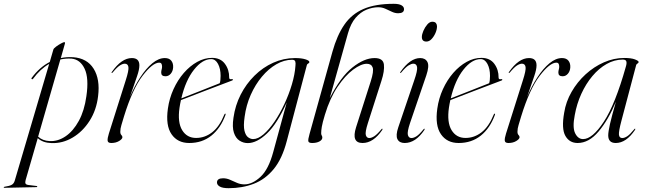

<svg xmlns="http://www.w3.org/2000/svg" viewBox="-126 -742 3382 1007"><path d="M48 -329.5Q44.5 -324.5 41 -327Q37 -330 40.5 -334Q81.5 -389.5 135 -417L154 -482.5Q156 -488.5 168.5 -497.8Q181 -507 194 -514Q207 -521 211 -521Q217 -521 214 -511.5L193 -437.5Q224 -444 257.5 -442Q331 -436.5 365.2 -381.5Q399.5 -326.5 388.5 -238Q380 -165 344 -108.5Q308 -52 255.5 -20.8Q203 10.5 144.5 8.5Q98 7 72 -17.5L8.5 202Q5 214.5 8 220.8Q11 227 25 228.5L65.5 233.5Q69.5 234 69.5 236.5Q69.5 239.5 65 239.5L-102 243Q-106.5 243 -106.5 241Q-106.5 238 -102 237.5Q-75.5 233.5 -64.5 227.2Q-53.5 221 -49 206.5L132 -407Q84.5 -379.5 48 -329.5ZM134.5 -2Q178.5 0 218.5 -27.5Q258.5 -55 287.5 -108.2Q316.5 -161.5 327 -237Q341 -332 318 -381Q295 -430 249.5 -434.5Q220 -436.5 190.5 -430L74 -25.5Q96.5 -4 134.5 -2Z M459.5 -359.5Q458 -360.5 460.5 -364.5Q511.5 -437.5 565.5 -437.5Q605 -437.5 605 -399.5Q605 -377 592.8 -342.2Q580.5 -307.5 555.5 -233.5Q579.5 -290.5 609.8 -336.8Q640 -383 673 -410.2Q706 -437.5 738.5 -437.5Q761.5 -437.5 772.5 -423.5Q783.5 -409.5 782 -387.5Q780.5 -368 769.2 -355Q758 -342 742 -342Q719.5 -342 719.5 -361Q719.5 -370 721.8 -377.5Q724 -385 724 -392.5Q724 -413.5 709.5 -413.5Q674.5 -413.5 621.5 -344.2Q568.5 -275 524.5 -132Q516.5 -105 510.8 -86.2Q505 -67.5 505 -51Q505 -39.5 510.5 -34Q516 -28.5 516 -22.5Q516 -13 498.8 -2.5Q481.5 8 457.5 8Q440 8 438.5 -4Q437 -16 445 -41.5L533 -319.5Q550.5 -373.5 547.5 -390.8Q544.5 -408 528.5 -408Q517.5 -408 502.8 -398.8Q488 -389.5 465 -362Q461.5 -358 459.5 -359.5Z M1056.5 -139Q1031 -69.5 982.8 -30.8Q934.5 8 866.5 8Q805.5 8 773.8 -37.8Q742 -83.5 754.5 -172Q762 -226 784 -274.2Q806 -322.5 838.2 -359.5Q870.5 -396.5 908.5 -417.5Q946.5 -438.5 986 -438.5Q1030.5 -438.5 1053.5 -407.5Q1076.5 -376.5 1076 -335Q1076 -324 1089.5 -327Q1094.5 -328 1095.5 -325Q1096.5 -322 1092 -320Q1088 -318.5 1066.5 -310.2Q1045 -302 1013.2 -290Q981.5 -278 946.2 -264.5Q911 -251 878.2 -238.2Q845.5 -225.5 823 -217Q818.5 -197.5 815.5 -177Q804.5 -100 829.5 -59.2Q854.5 -18.5 902.5 -18.5Q948.5 -18.5 986.8 -48.2Q1025 -78 1050.5 -141Q1052.5 -146 1055.5 -146Q1059 -145.5 1056.5 -139ZM982 -432Q935.5 -432 891.5 -376.5Q847.5 -321 825 -226Q846.5 -234.5 875.8 -246Q905 -257.5 934.8 -269.2Q964.5 -281 989.2 -290.8Q1014 -300.5 1026.5 -305.5Q1031 -318.5 1031 -344Q1031 -381.5 1017.5 -406.8Q1004 -432 982 -432Z M1378 -2Q1354 90.5 1309.8 144.5Q1265.5 198.5 1205.2 221.8Q1145 245 1073 245Q1041.5 245 1026.8 236.5Q1012 228 1012 215Q1012 193 1044 193Q1063 193 1080.8 201Q1098.5 209 1117 217Q1135.5 225 1155.5 225Q1197.5 225 1240 185.8Q1282.5 146.5 1307 55.5L1378 -205Q1327.5 -92.5 1274.2 -42Q1221 8.5 1173.5 8.5Q1150.5 8.5 1130.5 -4.2Q1110.5 -17 1100.8 -46Q1091 -75 1098.5 -124.5Q1107.5 -189 1136.2 -245.5Q1165 -302 1208.8 -345.2Q1252.5 -388.5 1307 -413Q1361.5 -437.5 1421.5 -437.5Q1454.5 -437.5 1475.5 -431Q1496.5 -424.5 1496.5 -417Q1496.5 -411.5 1490.8 -409Q1485 -406.5 1483.5 -401ZM1157 -129.5Q1150 -81.5 1156.2 -56.2Q1162.5 -31 1175.5 -21.8Q1188.5 -12.5 1201.5 -12.5Q1227 -12.5 1256.2 -37.5Q1285.5 -62.5 1313.8 -104.2Q1342 -146 1365.8 -196.8Q1389.5 -247.5 1405 -299.8Q1420.5 -352 1423.5 -396.5Q1425.5 -411.5 1422.5 -420Q1419.5 -428.5 1406 -428.5Q1364.5 -428.5 1323.5 -405Q1282.5 -381.5 1247.8 -340Q1213 -298.5 1189 -244.5Q1165 -190.5 1157 -129.5Z M1578 -140Q1565 -97 1561.8 -77Q1558.5 -57 1558.5 -43Q1558.5 -36 1561.5 -31.2Q1564.5 -26.5 1564.5 -20.5Q1564.5 -8.5 1549.5 -0.2Q1534.5 8 1511 8Q1493.5 8 1491.2 -1Q1489 -10 1497.5 -39.5L1617.5 -470.5Q1641.5 -556.5 1679.8 -612.2Q1718 -668 1780.5 -695Q1843 -722 1939 -722Q1966.5 -722 1979.8 -714.2Q1993 -706.5 1993 -694Q1993 -672.5 1962 -672.5Q1946 -672.5 1929.5 -680.2Q1913 -688 1895.5 -696Q1878 -704 1858 -704Q1827.5 -704 1796.2 -691.2Q1765 -678.5 1739.2 -648.8Q1713.5 -619 1699 -567.5L1603.5 -227Q1660.5 -339 1722.5 -388.2Q1784.5 -437.5 1838.5 -437.5Q1883.5 -437.5 1887.5 -403.8Q1891.5 -370 1874.5 -318L1803.5 -96.5Q1788 -48 1792.8 -33Q1797.5 -18 1811 -18Q1822 -18 1837 -27.5Q1852 -37 1874 -63.5Q1877 -68 1879.5 -67Q1881.5 -65.5 1878.5 -60Q1832 8 1775.5 8Q1715.5 8 1741.5 -74.5L1818.5 -315.5Q1835.5 -369 1828.5 -388.2Q1821.5 -407.5 1797.5 -407.5Q1768 -407.5 1726.2 -376.8Q1684.5 -346 1644.2 -286.2Q1604 -226.5 1578 -140Z M2110.5 -524Q2086.5 -524 2086.5 -548Q2086.5 -561.5 2094.5 -580.2Q2102.5 -599 2115 -613.5Q2127.5 -628 2141 -628Q2155 -628 2160.5 -620.8Q2166 -613.5 2166 -604Q2166 -587.5 2158 -569Q2150 -550.5 2137.5 -537.2Q2125 -524 2110.5 -524ZM2024.5 -96.5Q2009 -50.5 2013.2 -34.2Q2017.5 -18 2032 -18Q2043.5 -18 2058.2 -27.2Q2073 -36.5 2095 -63.5Q2098.5 -68 2100.5 -67Q2102.5 -65.5 2099.5 -60Q2053.5 8 1996.5 8Q1968.5 8 1958.5 -12Q1948.5 -32 1963 -74.5L2046 -319Q2064.5 -372 2061.5 -390Q2058.5 -408 2042 -408Q2031.5 -408 2016.5 -398.8Q2001.5 -389.5 1978.5 -362Q1975.5 -358 1973 -359.5Q1971.5 -360.5 1974 -364.5Q2025 -437.5 2078 -437.5Q2105 -437.5 2115.8 -416.8Q2126.5 -396 2110 -347Z M2469.5 -139Q2444 -69.5 2395.8 -30.8Q2347.5 8 2279.5 8Q2218.5 8 2186.8 -37.8Q2155 -83.5 2167.5 -172Q2175 -226 2197 -274.2Q2219 -322.5 2251.2 -359.5Q2283.5 -396.5 2321.5 -417.5Q2359.5 -438.5 2399 -438.5Q2443.5 -438.5 2466.5 -407.5Q2489.5 -376.5 2489 -335Q2489 -324 2502.5 -327Q2507.5 -328 2508.5 -325Q2509.5 -322 2505 -320Q2501 -318.5 2479.5 -310.2Q2458 -302 2426.2 -290Q2394.5 -278 2359.2 -264.5Q2324 -251 2291.2 -238.2Q2258.5 -225.5 2236 -217Q2231.5 -197.5 2228.5 -177Q2217.5 -100 2242.5 -59.2Q2267.5 -18.5 2315.5 -18.5Q2361.5 -18.5 2399.8 -48.2Q2438 -78 2463.5 -141Q2465.5 -146 2468.5 -146Q2472 -145.5 2469.5 -139ZM2395 -432Q2348.5 -432 2304.5 -376.5Q2260.5 -321 2238 -226Q2259.5 -234.5 2288.8 -246Q2318 -257.5 2347.8 -269.2Q2377.5 -281 2402.2 -290.8Q2427 -300.5 2439.5 -305.5Q2444 -318.5 2444 -344Q2444 -381.5 2430.5 -406.8Q2417 -432 2395 -432Z M2542.5 -359.5Q2541 -360.5 2543.5 -364.5Q2594.5 -437.5 2648.5 -437.5Q2688 -437.5 2688 -399.5Q2688 -377 2675.8 -342.2Q2663.5 -307.5 2638.5 -233.5Q2662.5 -290.5 2692.8 -336.8Q2723 -383 2756 -410.2Q2789 -437.5 2821.5 -437.5Q2844.5 -437.5 2855.5 -423.5Q2866.5 -409.5 2865 -387.5Q2863.5 -368 2852.2 -355Q2841 -342 2825 -342Q2802.5 -342 2802.5 -361Q2802.5 -370 2804.8 -377.5Q2807 -385 2807 -392.5Q2807 -413.5 2792.5 -413.5Q2757.5 -413.5 2704.5 -344.2Q2651.5 -275 2607.5 -132Q2599.5 -105 2593.8 -86.2Q2588 -67.5 2588 -51Q2588 -39.5 2593.5 -34Q2599 -28.5 2599 -22.5Q2599 -13 2581.8 -2.5Q2564.5 8 2540.5 8Q2523 8 2521.5 -4Q2520 -16 2528 -41.5L2616 -319.5Q2633.5 -373.5 2630.5 -390.8Q2627.5 -408 2611.5 -408Q2600.5 -408 2585.8 -398.8Q2571 -389.5 2548 -362Q2544.5 -358 2542.5 -359.5Z M3133.5 -109.5Q3118.5 -53 3120.2 -35.5Q3122 -18 3138 -18Q3149 -18 3163.5 -27.2Q3178 -36.5 3200 -63.5Q3203 -68 3205 -67Q3207.5 -65.5 3204 -60Q3158 8 3103.5 8Q3064 8 3064 -32Q3064 -50.5 3073.2 -91.5Q3082.5 -132.5 3104.5 -209Q3064 -112 3013.2 -52Q2962.5 8 2903.5 8Q2860.5 8 2839.2 -29.5Q2818 -67 2833 -151Q2842 -208.5 2871.8 -260.2Q2901.5 -312 2945.2 -352Q2989 -392 3041.2 -415Q3093.5 -438 3148 -438Q3184.5 -438 3204 -430.5Q3223.5 -423 3223.5 -417Q3223.5 -412 3217.8 -409Q3212 -406 3210.5 -400.5ZM2888.5 -138.5Q2875.5 -72.5 2890.8 -42.5Q2906 -12.5 2932 -12.5Q2981 -12.5 3041 -103.8Q3101 -195 3156.5 -392.5Q3162 -410.5 3159 -420Q3156 -429.5 3140.5 -429.5Q3096.5 -429.5 3055.8 -406.5Q3015 -383.5 2981 -343Q2947 -302.5 2923 -250Q2899 -197.5 2888.5 -138.5Z"/></svg>

Font: Fraunces 144pt Light
Style: Italic
Weight: 300
Italic angle: -16°
Version: Version 1.000;[0bf87f6ff]